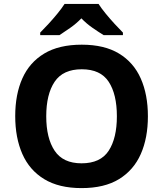

<svg xmlns="http://www.w3.org/2000/svg" viewBox="-20 -954 836 984"><path d="M738 -358Q738 -247 701.5 -164.5Q665 -82 590 -36Q515 10 398 10Q282 10 206.5 -36Q131 -82 94.5 -165Q58 -248 58 -359Q58 -470 94.5 -552Q131 -634 206.5 -679.5Q282 -725 399 -725Q515 -725 590 -679.5Q665 -634 701.5 -551.5Q738 -469 738 -358ZM217 -358Q217 -246 260 -181.5Q303 -117 398 -117Q495 -117 537 -181.5Q579 -246 579 -358Q579 -471 537 -535Q495 -599 399 -599Q303 -599 260 -535Q217 -471 217 -358ZM485 -934Q499 -912 521.5 -884.5Q544 -857 568 -831Q592 -805 610 -787V-774H511Q485 -790 454 -811.5Q423 -833 397 -860Q371 -833 341 -812Q311 -791 285 -774H186V-787Q205 -806 228.5 -831.5Q252 -857 274.5 -884.5Q297 -912 311 -934Z"/></svg>

Font: Noto Sans Tangsa
Style: Regular
Weight: 400
Designer: David Williams
Foundry: Google LLC
Version: Version 1.504